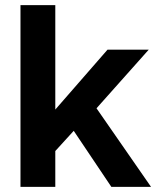

<svg xmlns="http://www.w3.org/2000/svg" viewBox="-20 -730 640 750"><path d="M60 0V-710H196V-302L400 -536H561L357 -307L570 0H415L268 -219L196 -140V0Z"/></svg>

Font: Geist Mono
Style: Bold
Weight: 700
Monospace: yes
Designer: Basement.studio, Andrés Briganti, Mateo Zaragoza
Foundry: Basement.studio, Vercel, Andrés Briganti, Guido Ferreyra, Mateo Zaragoza
Version: Version 1.500; ttfautohint (v1.8.4.7-5d5b)